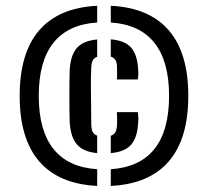

<svg xmlns="http://www.w3.org/2000/svg" viewBox="-20 -624 703 649"><path d="M46.5 -300Q46.5 -445 112.5 -521.5Q178.5 -598 308.5 -604.5V-548Q210 -541.5 160.5 -479.2Q111 -417 111 -300Q111 -183 160.5 -120.8Q210 -58.5 308.5 -52V4.5Q178.5 -2 112.5 -78.5Q46.5 -155 46.5 -300ZM215.5 -210.5Q215 -226.5 214.8 -249.8Q214.5 -273 214.5 -298.5Q214.5 -324 214.8 -347.2Q215 -370.5 215.5 -385.5Q218 -437 239.8 -461.8Q261.5 -486.5 308.5 -490.5V-432Q298 -428.5 293.5 -419.8Q289 -411 288.5 -396Q287 -366 287.2 -332Q287.5 -298 288 -264.2Q288.5 -230.5 288.5 -202Q289 -186 293.5 -177.8Q298 -169.5 308.5 -165.5V-106.5Q262.5 -110.5 240.8 -135Q219 -159.5 215.5 -210.5ZM354.5 4.5V-52Q452.5 -58.5 502 -120.5Q551.5 -182.5 551.5 -300Q551.5 -417 502 -479.2Q452.5 -541.5 354.5 -548V-604.5Q484.5 -598 550.5 -521.5Q616.5 -445 616.5 -300Q616.5 -155 550.5 -78.5Q484.5 -2 354.5 4.5ZM354.5 -106.5V-165Q365 -168.5 370 -177.2Q375 -186 375.5 -202Q376 -211.5 376 -220.2Q376 -229 375 -245H446Q447 -236 447.5 -228Q448 -220 447 -209.5Q444.5 -159 423.2 -134.8Q402 -110.5 354.5 -106.5ZM354.5 -491Q402.5 -487 423.5 -462.8Q444.5 -438.5 447 -389Q448 -380 447.5 -371Q447 -362 446 -355.5H375Q376 -365 375.8 -376.8Q375.5 -388.5 375.5 -396.5Q375.5 -412 370.5 -420.5Q365.5 -429 354.5 -432.5Z"/></svg>

Font: Big Shoulders Stencil Text Thin
Style: Bold
Weight: 700
Version: Version 2.001